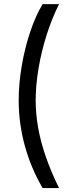

<svg xmlns="http://www.w3.org/2000/svg" viewBox="-20 -785 339 948"><path d="M72.3 -289.1Q72.3 -372.1 87.4 -460.2Q102.5 -548.3 129.2 -627.9Q155.8 -707.5 190.4 -764.6H271.5Q235.8 -693.4 210 -611.6Q184.1 -529.8 170.2 -447Q156.2 -364.3 156.2 -289.1Q156.2 -221.2 168.7 -152.3Q181.2 -83.5 206.5 -10.3Q231.9 63 271.5 143.6H190.4Q132.8 44.9 102.5 -65.4Q72.3 -175.8 72.3 -289.1Z"/></svg>

Font: Inter Khmer Looped
Style: Regular
Weight: 400
Designer: Rasmus Andersson, Sovichet Tep
Foundry: Anagata Design
Version: Version 1.000